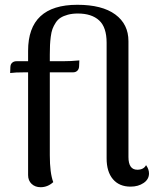

<svg xmlns="http://www.w3.org/2000/svg" viewBox="-20 -762 658 794"><path d="M584 -79.1Q596.2 -62 596.2 -44.9Q596.2 -20.5 574 -5.4Q551.8 9.8 520 9.8Q473.1 9.8 447 -21Q420.9 -51.8 420.9 -106.9V-585Q420.9 -649.4 389.9 -677.7Q358.9 -706.1 301.8 -706.1Q278.8 -706.1 260.7 -701.2Q242.7 -696.3 230.7 -688.7Q218.8 -681.2 210.2 -668Q201.7 -654.8 197 -642.1Q192.4 -629.4 189.9 -610.1Q187.5 -590.8 186.8 -575.2Q186 -559.6 186 -536.1V-508.8H238.8Q273.9 -508.8 308.1 -512.2L307.1 -487.8Q306.6 -476.1 299.8 -469.5Q293 -462.9 282.2 -462.9H186V-120.1Q186 -46.4 200.2 -8.8Q177.2 12.2 147.9 12.2Q125.5 12.2 110.8 -1.5Q96.2 -15.1 96.2 -38.1V-462.9H82Q42 -462.9 22 -460L22.9 -484.9Q23.4 -496.6 30.5 -502.7Q37.6 -508.8 47.9 -508.8H96.2V-551.8Q96.2 -742.2 299.8 -742.2Q402.3 -742.2 456.8 -702.1Q511.2 -662.1 511.2 -591.8V-112.8Q511.2 -60.1 547.9 -60.1Q574.2 -60.1 584 -79.1Z"/></svg>

Font: Arima Madurai Medium
Style: Regular
Weight: 500
Designer: Joana Correia and Natanael Gama
Foundry: NDISCOVER
Version: Version 1.019;PS 001.019;hotconv 1.0.88;makeotf.lib2.5.64775